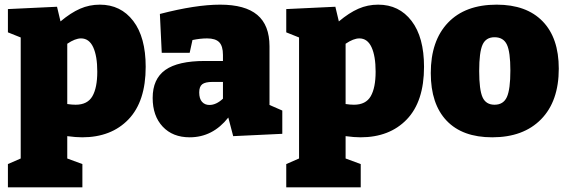

<svg xmlns="http://www.w3.org/2000/svg" viewBox="-20 -575 2435 825"><path d="M269 10V106L334 130V230H14V130L69 106V-414L14 -436V-536L225 -546L240 -483Q284 -520 324 -537.5Q364 -555 409 -555Q499 -555 552.5 -485Q606 -415 606 -288Q606 -139 532 -62Q458 15 333 15Q306 15 269 10ZM328 -410Q303 -410 269 -387V-128Q289 -125 305 -125Q356 -125 377 -161.5Q398 -198 398 -267Q398 -334 380.5 -372Q363 -410 328 -410Z M1138 -124 1193 -100V0L982 10L961 -70Q894 15 795 15Q722 15 679 -31Q636 -77 636 -154Q636 -236 690.5 -274.5Q745 -313 860 -313H938V-339Q938 -377 922 -393.5Q906 -410 870 -410Q841 -410 807 -403L795 -348H675L667 -515Q821 -555 926 -555Q1033 -555 1085.5 -511Q1138 -467 1138 -376ZM880 -124Q909 -124 938 -151V-223H893Q862 -223 849 -213Q836 -203 836 -178Q836 -151 848 -137.5Q860 -124 880 -124Z M1465 10V106L1530 130V230H1210V130L1265 106V-414L1210 -436V-536L1421 -546L1436 -483Q1480 -520 1520 -537.5Q1560 -555 1605 -555Q1695 -555 1748.5 -485Q1802 -415 1802 -288Q1802 -139 1728 -62Q1654 15 1529 15Q1502 15 1465 10ZM1524 -410Q1499 -410 1465 -387V-128Q1485 -125 1501 -125Q1552 -125 1573 -161.5Q1594 -198 1594 -267Q1594 -334 1576.5 -372Q1559 -410 1524 -410Z M2381 -280Q2381 -140 2305 -62.5Q2229 15 2095 15Q1967 15 1899 -56.5Q1831 -128 1831 -261Q1831 -400 1905 -477.5Q1979 -555 2114 -555Q2242 -555 2311.5 -483.5Q2381 -412 2381 -280ZM2039 -270Q2039 -189 2053.5 -157Q2068 -125 2105 -125Q2143 -125 2158 -158Q2173 -191 2173 -272Q2173 -352 2158 -383.5Q2143 -415 2105 -415Q2068 -415 2053.5 -383Q2039 -351 2039 -270Z"/></svg>

Font: Bitter Pro Black
Style: Regular
Weight: 900
Designer: Sol Matas, and Bitter project Authors
Foundry: Sol Matas
Version: Version 1.010